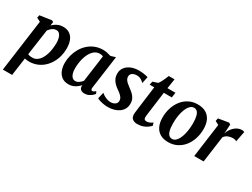

<svg xmlns="http://www.w3.org/2000/svg" viewBox="-66 -1389 3074 2343"><g transform="rotate(30 1470.5 -218.0)"><path d="M9 254 108.5 -477.5 55.5 -503.5 63 -542.5 227.5 -567 250.5 -555.5 243.5 -502Q259.5 -519 280.8 -533.8Q302 -548.5 328.5 -557.8Q355 -567 387 -567Q443.5 -567 481 -541.5Q518.5 -516 537.2 -468.8Q556 -421.5 556 -355.5Q556 -299 541.5 -245.2Q527 -191.5 499.5 -145.2Q472 -99 432.5 -64Q393 -29 342.5 -9.5Q292 10 232.5 10Q218.5 10 203.5 7.8Q188.5 5.5 174.5 3L139.5 254ZM183.5 -64Q196.5 -57 211.8 -54.2Q227 -51.5 245 -51.5Q281 -51.5 308.5 -69.2Q336 -87 356 -117Q376 -147 389 -186Q402 -225 408 -268.5Q414 -312 414 -354.5Q414 -393.5 405.2 -424.2Q396.5 -455 379.2 -472.8Q362 -490.5 335.5 -490.5Q313 -490.5 294.2 -481Q275.5 -471.5 260.8 -457Q246 -442.5 235 -427.5Z M1065.5 -103Q1062.5 -81.5 1068.5 -73Q1074.5 -64.5 1084.5 -64.5Q1092.5 -64.5 1102.8 -69.8Q1113 -75 1129 -88L1143 -57.5Q1138 -49.5 1120.5 -33.2Q1103 -17 1076 -3.5Q1049 10 1014.5 10Q984 10 964.2 -5Q944.5 -20 943 -51L945 -67.5Q928.5 -48.5 906.2 -30.8Q884 -13 855.2 -1.5Q826.5 10 790.5 10Q732.5 10 695.2 -17.8Q658 -45.5 640 -92Q622 -138.5 622 -195Q622 -249 636.2 -302.8Q650.5 -356.5 677.8 -404Q705 -451.5 745.2 -488.2Q785.5 -525 837.5 -546Q889.5 -567 952.5 -567Q979 -567 1009.5 -560.5Q1040 -554 1061.5 -546.5L1129.5 -567ZM986 -496.5Q976 -501.5 964.2 -503.5Q952.5 -505.5 940 -505.5Q903 -505.5 874.5 -487.2Q846 -469 825 -437.8Q804 -406.5 790.5 -366.8Q777 -327 770.5 -284.2Q764 -241.5 764 -200.5Q764 -157.5 773.8 -127.5Q783.5 -97.5 801.2 -81.8Q819 -66 842.5 -66Q857 -66 870.2 -71Q883.5 -76 895 -84.2Q906.5 -92.5 916.5 -102.2Q926.5 -112 935 -122Z M1565.5 -457.5H1560.5Q1550.5 -470.5 1524.2 -486.8Q1498 -503 1462 -503Q1438.5 -503 1418.8 -496Q1399 -489 1387 -475Q1375 -461 1374 -439Q1374 -417 1384.5 -398.2Q1395 -379.5 1414.8 -362.2Q1434.5 -345 1461 -325.5Q1488 -306 1511.8 -284.2Q1535.5 -262.5 1550.8 -233.2Q1566 -204 1566 -163Q1566 -120 1548 -87.5Q1530 -55 1499 -33.5Q1468 -12 1428.2 -1Q1388.5 10 1344 10Q1315.5 10 1283.8 4.5Q1252 -1 1226.5 -9Q1201 -17 1191.5 -25L1212.5 -112.5H1215Q1225.5 -102 1246.5 -89.2Q1267.5 -76.5 1293.2 -67.2Q1319 -58 1343.5 -58Q1364.5 -58 1384.8 -64.8Q1405 -71.5 1418.5 -86.8Q1432 -102 1432 -127.5Q1432 -150 1419.8 -168.8Q1407.5 -187.5 1387 -205Q1366.5 -222.5 1340.5 -239.5Q1319 -255 1296 -277Q1273 -299 1257.5 -330.2Q1242 -361.5 1242 -403.5Q1242 -452.5 1269.8 -489.5Q1297.5 -526.5 1346.2 -546.8Q1395 -567 1458.5 -567Q1485 -567 1511 -564Q1537 -561 1556.8 -556.5Q1576.5 -552 1584.5 -548.5Z M1812.5 -183.5Q1810.5 -167.5 1808.8 -155Q1807 -142.5 1806 -132Q1805 -121.5 1805 -111Q1805 -93 1813.5 -83.5Q1822 -74 1839.5 -74Q1865.5 -74 1886.2 -83Q1907 -92 1924.5 -106.5L1936.5 -67Q1923 -52 1899.5 -34Q1876 -16 1840.8 -3Q1805.5 10 1757.5 10Q1720.5 10 1693.5 -9.2Q1666.5 -28.5 1666.5 -76Q1666.5 -80 1666.8 -85.8Q1667 -91.5 1668.5 -102.2Q1670 -113 1672 -130.8Q1674 -148.5 1677.5 -176.5L1717.5 -482.5H1652.5L1662.5 -530.5L1730 -552.5Q1743 -564.5 1756 -588.5Q1769 -612.5 1781 -640Q1793 -667.5 1802 -690.5H1883L1862 -554H1974.5L1964.5 -482.5H1852Z M2284.5 -568Q2351.5 -568 2398 -542Q2444.5 -516 2469 -465.5Q2493.5 -415 2494 -342.5Q2494 -271 2473.8 -207Q2453.5 -143 2414.8 -93.5Q2376 -44 2320.8 -15.5Q2265.5 13 2195.5 13Q2130.5 13 2084.2 -13.2Q2038 -39.5 2013.5 -89.8Q1989 -140 1988.5 -212.5Q1988 -284 2008.2 -348.2Q2028.5 -412.5 2067 -462Q2105.5 -511.5 2160.5 -539.8Q2215.5 -568 2284.5 -568ZM2265.5 -509.5Q2237.5 -509.5 2216.2 -491.2Q2195 -473 2179.5 -442.5Q2164 -412 2154 -374Q2144 -336 2139.5 -295.8Q2135 -255.5 2135.5 -218.5Q2135.5 -154 2146 -116Q2156.5 -78 2175 -61.5Q2193.5 -45 2218 -45Q2245.5 -45 2266.5 -63Q2287.5 -81 2303 -111.8Q2318.5 -142.5 2328.2 -180.5Q2338 -218.5 2342.5 -259Q2347 -299.5 2347 -336.5Q2346.5 -401.5 2336.2 -439.2Q2326 -477 2308 -493.2Q2290 -509.5 2265.5 -509.5Z M2559 0 2623.5 -474.5 2571.5 -502 2579.5 -542 2724 -566.5 2747.5 -551.5 2742 -461.5 2738.5 -422.5Q2747 -449 2762.5 -474.5Q2778 -500 2800 -521Q2822 -542 2849 -554.5Q2876 -567 2907.5 -567Q2919 -567 2928 -564.2Q2937 -561.5 2941 -558L2912 -411.5Q2908 -415.5 2894.5 -420.5Q2881 -425.5 2859.5 -425.5Q2842.5 -425.5 2825.5 -422Q2808.5 -418.5 2792.8 -411.8Q2777 -405 2764 -394.2Q2751 -383.5 2742 -369.5L2691.5 0Z"/></g></svg>

Font: Merriweather 20pt
Style: Bold Italic
Weight: 700
Italic angle: -7.8°
Version: Version 2.101